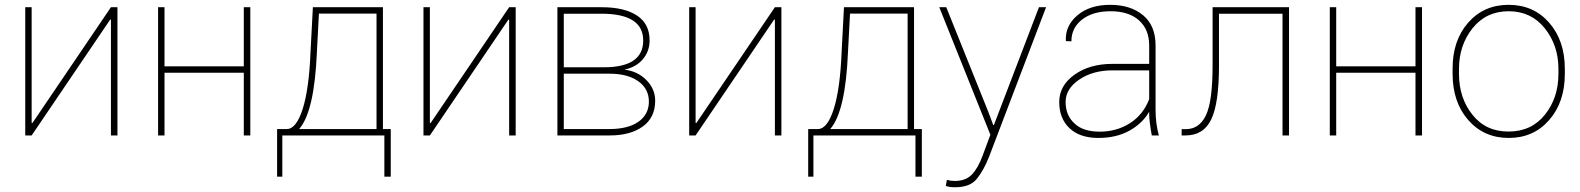

<svg xmlns="http://www.w3.org/2000/svg" viewBox="-20 -558 6509 791"><path d="M463.9 -528.3V0H437V-476.6L434.1 -477.5L110.4 0H84V-528.3H110.4V-51.8L113.3 -50.8L437 -528.3Z M1011.2 0H984.4V-258.3H657.7V0H631.3V-528.3H657.7V-284.7H984.4V-528.3H1011.2Z M1531.2 -26.4V-502H1293.9L1285.6 -344.7Q1275.4 -98.1 1212.4 -26.4ZM1161.6 -26.4Q1200.7 -26.4 1227.1 -109.4Q1253.4 -192.4 1259.3 -344.7L1269 -528.3H1557.6V-26.4H1589.8V169.9H1563.5V0H1143.1V169.9H1121.6V-26.4Z M2104.5 -528.3V0H2077.6V-476.6L2074.7 -477.5L1751 0H1724.6V-528.3H1751V-51.8L1753.9 -50.8L2077.6 -528.3Z M2458 -501.5H2302.7V-280.8H2467.8Q2629.9 -280.8 2629.9 -391.1Q2629.9 -501.5 2458 -501.5ZM2302.7 -254.4V-26.4H2491.7Q2567.4 -26.4 2610.4 -56.6Q2653.3 -86.9 2653.3 -139.6Q2653.3 -192.4 2609.4 -223.4Q2565.4 -254.4 2491.7 -254.4ZM2276.4 0V-528.3H2458Q2552.2 -528.3 2604.2 -494.1Q2656.2 -460 2656.2 -391.6Q2656.2 -347.2 2628.9 -314.5Q2601.6 -281.7 2552.2 -271Q2606.4 -265.1 2642.8 -228.3Q2679.2 -191.4 2679.2 -143.1Q2679.2 -73.7 2628.2 -36.9Q2577.1 0 2491.7 0Z M3199.2 -528.3V0H3172.4V-476.6L3169.4 -477.5L2845.7 0H2819.3V-528.3H2845.7V-51.8L2848.6 -50.8L3172.4 -528.3Z M3719.2 -26.4V-502H3481.9L3473.6 -344.7Q3463.4 -98.1 3400.4 -26.4ZM3349.6 -26.4Q3388.7 -26.4 3415 -109.4Q3441.4 -192.4 3447.3 -344.7L3457 -528.3H3745.6V-26.4H3777.8V169.9H3751.5V0H3331.1V169.9H3309.6V-26.4Z M3913.6 187.5Q3958.5 187.5 3983.9 161.1Q4009.3 134.8 4028.3 83L4060.1 -2.9L3849.6 -528.3H3878.4L4052.2 -95.7L4071.8 -43H4074.7L4260.3 -528.3H4289.6L4054.7 87.9Q4032.7 143.6 4004.4 178.7Q3976.1 213.9 3913.6 213.4Q3891.1 213.4 3876.5 208L3880.9 183.1Q3897 187.5 3913.6 187.5Z M4714.4 -149.4V-268.1H4564.9Q4483.4 -268.6 4426.8 -230.5Q4370.1 -192.4 4370.1 -137.7Q4370.1 -83 4406.2 -49.8Q4441.4 -15.6 4510.7 -15.6Q4580.1 -15.6 4634.8 -50.3Q4689.5 -85 4714.4 -149.4ZM4714.4 -89.4V-97.7Q4687 -49.8 4632.8 -19.5Q4578.1 10.7 4502.9 10.3Q4427.7 9.8 4385.7 -30.3Q4343.8 -70.3 4343.8 -137.7Q4343.8 -205.1 4406.2 -250Q4468.8 -294.9 4563.5 -294.9H4714.4V-372.1Q4713.9 -437.5 4671.9 -474.6Q4629.9 -511.7 4555.7 -511.7Q4481.4 -511.7 4437.5 -477.1Q4393.6 -442.4 4394 -387.7L4372.1 -388.7L4371.1 -391.1Q4368.2 -452.1 4418.9 -495.1Q4469.7 -538.1 4553.7 -538.1Q4637.7 -538.1 4689.5 -495.1Q4740.7 -452.1 4740.7 -371.1V-106.4Q4740.7 -48.3 4754.4 0H4725.1Q4714.4 -58.6 4714.4 -89.4Z M5290.5 -528.3V0H5263.7V-501.5H5002V-288.1Q5002 -132.8 4970.2 -66.4Q4938.5 0 4863.8 0H4848.1V-25.9H4865.2Q4920.9 -25.9 4948.2 -83Q4975.6 -140.1 4975.6 -288.1V-528.3Z M5838.4 0H5811.5V-258.3H5484.9V0H5458.5V-528.3H5484.9V-284.7H5811.5V-528.3H5838.4Z M5990.7 -253.9Q5990.7 -154.3 6046.4 -85Q6101.6 -15.6 6195.3 -16.1Q6289.1 -16.1 6344.7 -85.4Q6400.4 -154.8 6400.4 -253.9V-274.4Q6400.4 -371.1 6344.2 -441.4Q6288.1 -511.7 6195.3 -511.7Q6102.5 -511.7 6046.4 -441.4Q5990.7 -371.1 5990.7 -274.4ZM5964.4 -274.4Q5963.9 -390.6 6028.3 -464.4Q6092.8 -538.1 6195.3 -538.1Q6297.9 -538.1 6362.3 -464.4Q6426.8 -390.6 6426.8 -274.4V-253.9Q6426.8 -137.2 6362.3 -63.5Q6297.9 10.3 6195.8 10.3Q6093.3 10.3 6028.8 -63.5Q5964.4 -137.2 5964.4 -253.9Z"/></svg>

Font: Roboto-Thin
Style: Regular
Weight: 250
Designer: Google
Version: Version 1.100141; 2013; ttfautohint (v0.94.14-c901) -l 8 -r 